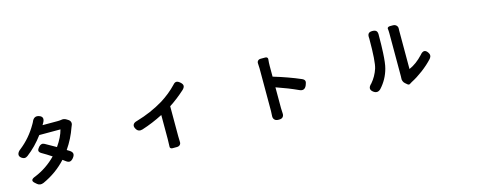

<svg xmlns="http://www.w3.org/2000/svg" viewBox="-31 -1579 6061 2411"><g transform="rotate(-15 3000.0 -373.0)"><path d="M235.4 28.3 210.9 6.8Q158.2 -39.1 239.3 -67.4Q395.5 -131.8 514.6 -253.9Q447.3 -298.8 388.7 -332Q360.4 -348.6 359.4 -369.1Q359.4 -388.7 382.8 -415Q418 -454.1 457 -432.6Q500 -410.2 597.7 -353.5Q672.9 -460.9 697.3 -556.6H559.6H421.9Q327.1 -428.7 210.9 -340.8Q170.9 -310.5 129.9 -341.8Q99.6 -365.2 107.4 -395.5Q115.2 -423.8 149.4 -448.2Q283.2 -553.7 371.1 -707Q374 -712.9 381.8 -725.6Q384.8 -732.4 386.7 -735.4Q415 -807.6 478.5 -788.1Q553.7 -764.6 504.9 -685.5Q497.1 -671.9 494.1 -667L493.2 -666H689.5Q718.8 -666 739.3 -669.9Q772.5 -676.8 803.7 -657.2L824.2 -644.5Q844.7 -631.8 851.1 -610.8Q857.4 -589.8 846.7 -567.4Q841.8 -557.6 838.9 -548.8Q791 -409.2 706.1 -286.1Q710 -284.2 716.8 -279.3Q733.4 -269.5 742.2 -263.7Q772.5 -243.2 774.9 -220.2Q777.3 -197.3 754.4 -168.5Q731.4 -139.6 708.5 -136.2Q685.5 -132.8 657.2 -155.3Q648.4 -163.1 627.9 -176.8Q624 -179.7 622.1 -180.7Q495.1 -42 317.4 38.1Q269.5 57.6 235.4 28.3Z M1995.1 36.1Q1980.5 36.1 1971.7 28.3Q1962.9 20.5 1963.9 10.7Q1966.8 -32.2 1966.8 -88.9V-403.3Q1830.1 -333 1691.4 -289.1Q1636.7 -272.5 1609.4 -320.3Q1588.9 -354.5 1602.5 -378.9Q1614.3 -401.4 1655.3 -411.1Q1845.7 -466.8 2004.9 -562.5Q2124 -636.7 2211.9 -729.5Q2235.4 -757.8 2257.8 -756.8Q2278.3 -756.8 2306.6 -731.4Q2333 -708 2333 -686Q2333 -664.1 2307.6 -638.7Q2205.1 -545.9 2103.5 -480.5V-88.9Q2103.5 -63.5 2105.5 -16.6Q2107.4 5.9 2092.8 21Q2078.1 36.1 2051.8 36.1H2036.1Z M3370.1 35.2Q3338.9 35.2 3321.8 16.1Q3304.7 -2.9 3307.6 -34.2Q3310.5 -68.4 3310.5 -97.7V-647.5Q3310.5 -676.8 3307.6 -709Q3304.7 -733.4 3317.9 -748Q3331.1 -762.7 3355.5 -762.7H3375H3416Q3430.7 -762.7 3439.5 -753.9Q3448.2 -745.1 3446.3 -731.4Q3441.4 -687.5 3441.4 -647.5V-506.8Q3636.7 -448.2 3792 -380.9Q3822.3 -367.2 3826.2 -346.7Q3830.1 -329.1 3815.4 -294.9Q3787.1 -226.6 3722.7 -256.8Q3600.6 -313.5 3441.4 -368.2V-97.7Q3441.4 -72.3 3444.3 -32.2Q3447.3 -1 3431.6 17.1Q3416 35.2 3386.7 35.2Z M5052.7 24.4 5026.4 2Q5010.7 -10.7 5002.9 -31.2Q4995.1 -51.8 4998 -71.3Q4999 -80.1 4999 -97.7V-376V-655.3Q4999 -684.6 4995.1 -715.8Q4994.1 -722.7 5002.9 -730.5Q5013.7 -738.3 5029.3 -738.3H5065.4Q5095.7 -738.3 5112.8 -720.7Q5129.9 -703.1 5127.9 -677.7Q5127 -670.9 5127 -654.3V-154.3Q5222.7 -195.3 5309.6 -289.1Q5364.3 -356.4 5408.2 -293Q5438.5 -252 5405.3 -211.9Q5345.7 -146.5 5263.7 -85Q5185.5 -26.4 5112.3 10.7Q5097.7 18.6 5086.9 26.4Q5071.3 39.1 5052.7 24.4ZM4618.2 4.9Q4548.8 -42 4617.2 -103.5Q4679.7 -175.8 4710.9 -269.5Q4738.3 -355.5 4738.3 -649.4Q4738.3 -653.3 4738.3 -656.2Q4733.4 -698.2 4747.1 -716.8Q4760.7 -736.3 4799.8 -736.3Q4838.9 -736.3 4853.5 -716.8Q4867.2 -699.2 4864.3 -657.2Q4864.3 -654.3 4864.3 -650.4Q4864.3 -534.2 4859.4 -438.5Q4852.5 -300.8 4835 -238.3Q4799.8 -105.5 4707 -4.9Q4665 36.1 4618.2 4.9Z"/></g></svg>

Font: Bpmf GenSen Rounded B
Style: B
Weight: 700
Foundry: But Ko
Version: Version 1.320